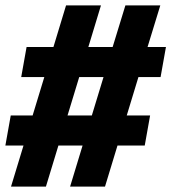

<svg xmlns="http://www.w3.org/2000/svg" viewBox="-36 -695 638 715"><path d="M225 0 271.5 -153H181.5L135 0H5L51.5 -153H-16L4 -265H85.5L129 -408H43L63 -520H163L210 -675H340L293 -520H383.5L431 -675H561L513.5 -520H582L562 -408H479.5L436 -265H523L503 -153H401.5L355 0ZM215.5 -265H306L349.5 -408H259Z"/></svg>

Font: Anybody UltraCondensed Black
Style: Italic
Weight: 900
Width: 1
Italic angle: -10°
Designer: Tyler Finck
Foundry: Etcetera Type Company
Version: Version 1.010; ttfautohint (v1.8.3) -l 8 -r 50 -G 200 -x 14 